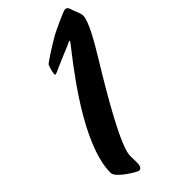

<svg xmlns="http://www.w3.org/2000/svg" viewBox="-423 -1578 1689 1689"><g transform="rotate(-45 421.5 -733.0)"><path d="M226.6 0C256.8 0 263.2 -32.2 263.2 -69.3C263.2 -91.8 261.7 -133.3 261.7 -150.4C262.7 -266.6 482.4 -645.5 662.6 -939.9C744.6 -1074.7 842.8 -1240.2 842.8 -1314C842.8 -1339.4 826.7 -1370.1 813.5 -1405.3C803.2 -1432.6 800.3 -1465.8 768.1 -1465.8C746.6 -1465.8 567.4 -1380.9 542 -1366.2C469.7 -1324.7 335 -1238.8 323.2 -1224.1C317.9 -1217.3 297.4 -1151.4 297.4 -1128.9C297.4 -1121.6 301.8 -1118.2 307.6 -1118.2C314.5 -1118.2 421.4 -1169.9 504.9 -1202.1C556.2 -1222.2 595.7 -1243.2 597.2 -1243.2C598.6 -1243.2 603 -1241.2 603 -1238.3C603 -1222.7 208 -773.4 77.6 -389.6C55.2 -323.2 34.7 -249.5 34.7 -163.1C34.7 -102.1 210.9 0 226.6 0Z"/></g></svg>

Font: Bodega Script
Style: Medium
Weight: 500
Italic angle: 39.7°
Version: Version 001.000